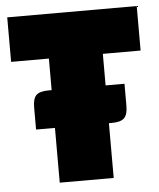

<svg xmlns="http://www.w3.org/2000/svg" viewBox="-48 -667 586 709"><g transform="rotate(-5 245.0 -312.5)"><path d="M345 -460V0H145V-460H5V-625H485V-460ZM75 -285Q75 -318 88 -330.5Q101 -343 134 -343H415V-261Q415 -229 402 -216Q389 -203 356 -203H75Z"/></g></svg>

Font: Changa ExtraBold
Style: Regular
Weight: 800
Designer: Eduardo Rodriguez Tunni
Foundry: Eduardo Rodriguez Tunni
Version: Version 3.002; ttfautohint (v1.8.2)